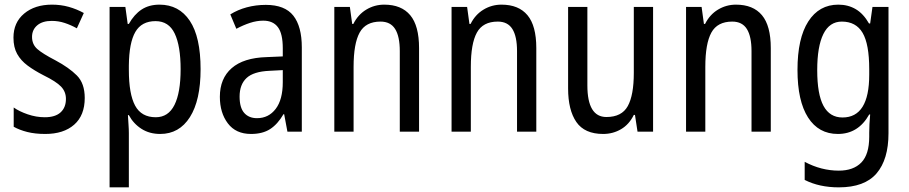

<svg xmlns="http://www.w3.org/2000/svg" viewBox="-20 -567 3917 827"><path d="M345 -145Q345 -70 299.5 -30Q254 10 175 10Q131 10 97.5 1.5Q64 -7 39 -21V-104Q63 -87 99.5 -74.5Q136 -62 173 -62Q218 -62 241 -83Q264 -104 264 -141Q264 -172 243 -194Q222 -216 167 -243Q128 -263 99 -284.5Q70 -306 54 -334.5Q38 -363 38 -405Q38 -470 84 -508.5Q130 -547 204 -547Q242 -547 276 -537.5Q310 -528 341 -511L311 -445Q286 -459 259 -468Q232 -477 203 -477Q163 -477 140.5 -458Q118 -439 118 -408Q118 -376 140.5 -356Q163 -336 219 -307Q277 -276 311 -242Q345 -208 345 -145Z M667 -547Q751 -547 797.5 -477.5Q844 -408 844 -269Q844 -135 798 -62.5Q752 10 670 10Q624 10 589.5 -12Q555 -34 535 -71H531Q532 -51 533.5 -30.5Q535 -10 535 6V240H452V-537H520L530 -464H535Q558 -505 590 -526Q622 -547 667 -547ZM650 -476Q590 -476 563 -429.5Q536 -383 535 -285V-266Q535 -162 562 -112Q589 -62 651 -62Q705 -62 731.5 -115Q758 -168 758 -269Q758 -369 732.5 -422.5Q707 -476 650 -476Z M1125 -546Q1207 -546 1243.5 -499.5Q1280 -453 1280 -363V0H1218L1204 -75H1201Q1176 -32 1143.5 -11Q1111 10 1061 10Q996 10 961.5 -35.5Q927 -81 927 -150Q927 -229 978 -273.5Q1029 -318 1128 -321L1198 -324V-359Q1198 -422 1177 -450Q1156 -478 1114 -478Q1086 -478 1057 -468.5Q1028 -459 998 -443L972 -505Q1004 -525 1043 -535.5Q1082 -546 1125 -546ZM1141 -262Q1072 -259 1042 -231Q1012 -203 1012 -151Q1012 -103 1032 -80.5Q1052 -58 1087 -58Q1137 -58 1167.5 -98Q1198 -138 1198 -213V-265Z M1635 -547Q1709 -547 1747 -501.5Q1785 -456 1785 -360V0H1702V-347Q1702 -410 1682 -442Q1662 -474 1619 -474Q1555 -474 1529 -426.5Q1503 -379 1503 -279V0H1420V-537H1487L1497 -464H1502Q1522 -504 1557.5 -525.5Q1593 -547 1635 -547Z M2140 -547Q2214 -547 2252 -501.5Q2290 -456 2290 -360V0H2207V-347Q2207 -410 2187 -442Q2167 -474 2124 -474Q2060 -474 2034 -426.5Q2008 -379 2008 -279V0H1925V-537H1992L2002 -464H2007Q2027 -504 2062.5 -525.5Q2098 -547 2140 -547Z M2793 -537V0H2726L2715 -72H2710Q2690 -31 2655 -10.5Q2620 10 2578 10Q2498 10 2462.5 -41.5Q2427 -93 2427 -186V-537H2510V-199Q2510 -63 2592 -63Q2658 -63 2684 -110Q2710 -157 2710 -253V-537Z M3150 -547Q3224 -547 3262 -501.5Q3300 -456 3300 -360V0H3217V-347Q3217 -410 3197 -442Q3177 -474 3134 -474Q3070 -474 3044 -426.5Q3018 -379 3018 -279V0H2935V-537H3002L3012 -464H3017Q3037 -504 3072.5 -525.5Q3108 -547 3150 -547Z M3591 -547Q3633 -547 3666 -527.5Q3699 -508 3723 -466H3728L3738 -537H3807V7Q3807 120 3755.5 180Q3704 240 3593 240Q3509 240 3446 208V130Q3517 168 3593 168Q3656 168 3690 133Q3724 98 3724 22V5Q3724 -10 3725 -32Q3726 -54 3728 -74H3724Q3677 10 3589 10Q3506 10 3460.5 -61Q3415 -132 3415 -266Q3415 -402 3461.5 -474.5Q3508 -547 3591 -547ZM3606 -474Q3553 -474 3526.5 -420.5Q3500 -367 3500 -265Q3500 -161 3527 -111Q3554 -61 3609 -61Q3724 -61 3724 -245V-269Q3724 -377 3695.5 -425.5Q3667 -474 3606 -474Z"/></svg>

Font: Noto Sans Myanmar Condensed
Style: Regular
Weight: 400
Width: 3
Designer: Monotype Design Team
Foundry: Monotype Imaging Inc.
Version: Version 2.107; ttfautohint (v1.8.4.7-5d5b)